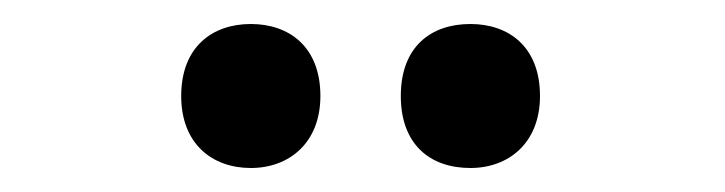

<svg xmlns="http://www.w3.org/2000/svg" viewBox="-20 -761 604 160"><path d="M131 -681C131 -641 157 -621 189 -621C221 -621 247 -642 247 -681C247 -722 221 -741 189 -741C157 -741 131 -722 131 -681ZM314 -681C314 -641 338 -621 372 -621C404 -621 430 -642 430 -681C430 -722 404 -741 372 -741C339 -741 314 -722 314 -681Z"/></svg>

Font: Noto Sans Gujarati UI SemiCondensed SemiBold
Style: Regular
Weight: 600
Width: 4
Designer: Jelle Bosma - Monotype Design Team, Universal Thirst
Foundry: Monotype Imaging Inc.
Version: Version 2.106